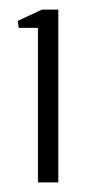

<svg xmlns="http://www.w3.org/2000/svg" viewBox="-20 -820 190 400"><path d="M59 -440V-762H19L17 -776.5L67.5 -800H101.5V-440Z"/></svg>

Font: Big Shoulders Stencil Text ExtraLight
Style: Regular
Weight: 250
Version: Version 2.001